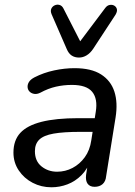

<svg xmlns="http://www.w3.org/2000/svg" viewBox="-20 -785 573 814"><path d="M198 9Q155 9 118.5 -10Q82 -29 59.5 -62.5Q37 -96 37 -138Q37 -190 66 -221.5Q95 -253 156 -268.5Q217 -284 312 -284H393L384 -226H322Q249 -226 207 -218.5Q165 -211 146.5 -193Q128 -175 128 -144Q128 -102 156 -79.5Q184 -57 222 -57Q257 -57 287.5 -73Q318 -89 339.5 -118.5Q361 -148 367 -190L386 -311Q395 -366 371 -395.5Q347 -425 285 -425Q250 -425 217 -417.5Q184 -410 151 -392Q137 -385 125 -387Q113 -389 105.5 -396.5Q98 -404 97 -415Q96 -426 102.5 -437Q109 -448 126 -457Q165 -477 209.5 -486.5Q254 -496 296 -496Q367 -496 408.5 -469.5Q450 -443 465 -396.5Q480 -350 470 -287L430 -38Q428 -16 415 -4.5Q402 7 381 7Q361 7 351.5 -6Q342 -19 345 -44L357 -121L365 -109Q352 -69 325.5 -42.5Q299 -16 266 -3.5Q233 9 198 9ZM315 -541Q297 -541 284 -549.5Q271 -558 263 -577L199 -724Q193 -738 197.5 -748Q202 -758 212 -762.5Q222 -767 232.5 -764Q243 -761 249 -749L320 -610L426 -751Q434 -762 445 -764Q456 -766 464.5 -761Q473 -756 475.5 -746.5Q478 -737 470 -723L375 -578Q363 -560 347.5 -550.5Q332 -541 315 -541Z"/></svg>

Font: Nunito Medium
Style: Italic
Weight: 500
Designer: Vernon Adams
Foundry: Vernon Adams
Version: Version 3.601